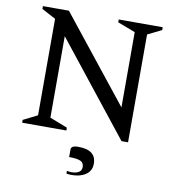

<svg xmlns="http://www.w3.org/2000/svg" viewBox="-95 -746 989 1070"><g transform="rotate(10 399.5 -210.5)"><path d="M60 0V-16L140 -56V-602L61 -644V-660H208L590 -180V-606L490 -644V-660H739V-644L660 -605V5H623L210 -516V-55L310 -16V0ZM383 239Q376 239 367 238.5Q358 238 352 236V221Q358 222 365 223Q372 224 377 224Q404 224 419.5 214.5Q435 205 435 185Q435 160 414.5 151.5Q394 143 351 143V99Q351 90 360 84Q369 78 392 78Q493 78 493 156Q493 196 462 217.5Q431 239 383 239Z"/></g></svg>

Font: Spectral
Style: Regular
Weight: 400
Designer: Jean-Baptiste Levee
Foundry: Production Type
Version: Version 2.001